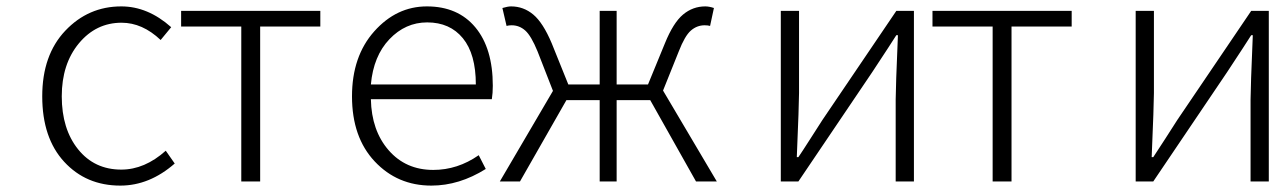

<svg xmlns="http://www.w3.org/2000/svg" viewBox="-20 -567 3985 600"><path d="M356 13Q249 13 180.5 -61.5Q112 -136 112 -266Q112 -395 184 -471Q256 -547 359 -547Q442 -547 515 -482L482 -442Q425 -496 360 -496Q280 -496 226.5 -431.5Q173 -367 173 -266Q173 -164 224 -100.5Q275 -37 359 -37Q432 -37 498 -96L526 -56Q447 13 356 13Z M734 0V-484H546V-533H981V-484H793V0Z M1328 13Q1222 13 1151 -62.5Q1080 -138 1080 -266Q1080 -391 1149.5 -469Q1219 -547 1314 -547Q1411 -547 1465.5 -481.5Q1520 -416 1520 -299Q1520 -276 1517 -257H1139Q1141 -159 1194.5 -97.5Q1248 -36 1334 -36Q1410 -36 1476 -82L1498 -39Q1415 13 1328 13ZM1139 -303H1467Q1467 -398 1426.5 -447.5Q1386 -497 1315 -497Q1247 -497 1197 -444.5Q1147 -392 1139 -303Z M2052 -284 2220 0H2155L2012 -254H1907V0H1854V-254H1750L1605 0H1542L1708 -283L1660 -406Q1640 -455 1621.5 -471.5Q1603 -488 1579 -488Q1570 -488 1563 -486L1550 -542Q1567 -547 1577 -547Q1616 -547 1646.5 -521.5Q1677 -496 1704 -432L1756 -303H1854V-533H1907V-303H2005L2058 -432Q2084 -496 2114.5 -521.5Q2145 -547 2184 -547Q2196 -547 2211 -542L2199 -486Q2192 -488 2182 -488Q2158 -488 2139 -471.5Q2120 -455 2101 -406Z M2420 0V-533H2477V-276Q2477 -242 2470 -76H2475Q2486 -92 2512.5 -133.5Q2539 -175 2550 -192L2781 -533H2836V0H2779V-256Q2779 -291 2786 -457H2781Q2766 -433 2706 -342L2475 0Z M3082 0V-484H2894V-533H3329V-484H3141V0Z M3529 0V-533H3586V-276Q3586 -242 3579 -76H3584Q3595 -92 3621.5 -133.5Q3648 -175 3659 -192L3890 -533H3945V0H3888V-256Q3888 -291 3895 -457H3890Q3875 -433 3815 -342L3584 0Z"/></svg>

Font: NotoSansHansLight
Style: Regular
Weight: 300
Designer: Ryoko NISHIZUKA  (kana & ideographs); Paul D. Hunt (Latin, Greek & Cyrillic); Wenlong ZHANG  (bopomofo); Sandoll Communi
Foundry: Adobe Systems Incorporated
Version: Version 1.00;December 8, 2021;FontCreator 13.0.0.2675 64-bit